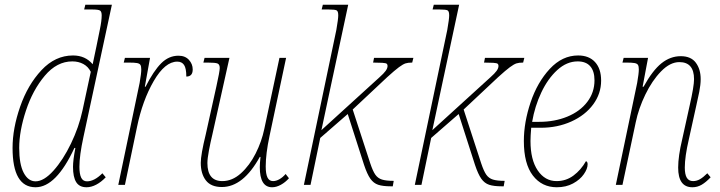

<svg xmlns="http://www.w3.org/2000/svg" viewBox="-20 -780 3039 810"><path d="M33 -156Q33 -238 65 -330Q97 -422 155 -484Q213 -546 288 -546Q340 -546 371 -509L387 -585L401 -654Q409 -692 409 -715Q409 -731 402 -735.5Q395 -740 368 -740H335L340 -760H452L332 -202Q315 -124 315 -76Q315 -46 322.5 -30.5Q330 -15 347 -15Q378 -15 412 -49L426 -32Q407 -12 386 -1Q365 10 345 10Q315 10 301.5 -11.5Q288 -33 288 -76Q288 -104 298 -156H294Q217 10 130 10Q33 10 33 -156ZM328 -314 363 -477Q352 -499 331.5 -510Q311 -521 285 -521Q220 -521 169 -460.5Q118 -400 89.5 -313.5Q61 -227 61 -156Q61 -87 80 -51Q99 -15 130 -15Q165 -15 205.5 -60Q246 -105 279.5 -174.5Q313 -244 328 -314Z M569 -430Q576 -470 576 -487Q576 -500 572.5 -506Q569 -512 558 -514Q547 -516 523 -516H502L507 -536H613L591 -414H594Q628 -481 660 -513Q692 -545 733 -545Q761 -545 777 -527.5Q793 -510 793 -487Q793 -457 766 -457Q766 -492 756.5 -506Q747 -520 728 -520Q676 -520 628.5 -438Q581 -356 558 -244L507 0H479Z M1076 -75Q1076 -90 1079 -118H1076Q1006 9 916 9Q870 9 848.5 -19Q827 -47 827 -93Q827 -127 848 -213L893 -416Q907 -479 907 -493Q907 -508 898 -512Q889 -516 856 -516H838L843 -536H948L876 -213Q868 -180 861.5 -145.5Q855 -111 855 -92Q855 -16 918 -16Q960 -16 996.5 -49Q1033 -82 1058.5 -132.5Q1084 -183 1095 -236L1159 -536H1187L1117 -206Q1101 -131 1101 -78Q1101 -46 1108.5 -31Q1116 -16 1132 -16Q1145 -16 1159 -24Q1173 -32 1185 -46L1199 -28Q1184 -11 1165 -0.5Q1146 10 1128 10Q1076 10 1076 -75Z M1613 -454 1468 -318 1542 -91Q1553 -58 1563.5 -43Q1574 -28 1591.5 -22.5Q1609 -17 1641 -17L1637 6H1629Q1595 6 1575.5 -0.5Q1556 -7 1542.5 -26Q1529 -45 1516 -84L1447 -299L1331 -198L1290 0H1262L1399 -654Q1407 -700 1407 -715Q1407 -732 1400.5 -736Q1394 -740 1366 -740H1337L1342 -760H1449L1384 -456Q1389 -480 1342 -259L1336 -231L1581 -454Q1599 -470 1607 -481Q1615 -492 1615 -502Q1615 -508 1611.5 -511Q1608 -514 1593 -515Q1578 -516 1554 -516L1558 -536H1724L1719 -516Q1701 -516 1690.5 -512.5Q1680 -509 1663 -496.5Q1646 -484 1613 -454Z M2081 -454 1936 -318 2010 -91Q2021 -58 2031.5 -43Q2042 -28 2059.5 -22.5Q2077 -17 2109 -17L2105 6H2097Q2063 6 2043.5 -0.5Q2024 -7 2010.5 -26Q1997 -45 1984 -84L1915 -299L1799 -198L1758 0H1730L1867 -654Q1875 -700 1875 -715Q1875 -732 1868.5 -736Q1862 -740 1834 -740H1805L1810 -760H1917L1852 -456Q1857 -480 1810 -259L1804 -231L2049 -454Q2067 -470 2075 -481Q2083 -492 2083 -502Q2083 -508 2079.5 -511Q2076 -514 2061 -515Q2046 -516 2022 -516L2026 -536H2192L2187 -516Q2169 -516 2158.5 -512.5Q2148 -509 2131 -496.5Q2114 -484 2081 -454Z M2190 -185Q2190 -264 2218.5 -348.5Q2247 -433 2299.5 -489.5Q2352 -546 2419 -546Q2465 -546 2490.5 -518Q2516 -490 2516 -440Q2516 -385 2482.5 -339.5Q2449 -294 2390.5 -267.5Q2332 -241 2261 -241H2221Q2218 -205 2218 -185Q2218 -106 2248.5 -61Q2279 -16 2328 -16Q2368 -16 2399.5 -39.5Q2431 -63 2452 -100Q2459 -98 2459 -87Q2459 -68 2443 -45Q2427 -22 2397.5 -6Q2368 10 2329 10Q2266 10 2228 -39.5Q2190 -89 2190 -185ZM2255 -266Q2320 -266 2373.5 -288Q2427 -310 2457.5 -350Q2488 -390 2488 -441Q2488 -480 2470 -500.5Q2452 -521 2417 -521Q2371 -521 2331 -484.5Q2291 -448 2263.5 -389.5Q2236 -331 2225 -266Z M2841 -73Q2841 -121 2858 -192L2890 -337Q2908 -416 2908 -446Q2908 -518 2846 -518Q2807 -518 2769 -479Q2731 -440 2702.5 -381Q2674 -322 2662 -264L2606 0H2578L2668 -430Q2675 -470 2675 -487Q2675 -500 2671.5 -506Q2668 -512 2657 -514Q2646 -516 2622 -516H2606L2611 -536H2714L2691 -414H2695Q2733 -483 2770.5 -513Q2808 -543 2852 -543Q2895 -543 2915.5 -515.5Q2936 -488 2936 -446Q2936 -423 2930 -392.5Q2924 -362 2918 -337L2886 -192Q2869 -119 2869 -73Q2869 -44 2877.5 -30Q2886 -16 2904 -16Q2919 -16 2933 -24Q2947 -32 2964 -49L2978 -32Q2958 -11 2940 -0.5Q2922 10 2901 10Q2841 10 2841 -73Z"/></svg>

Font: Noto Serif NarrowThin
Style: Italic
Weight: 250
Width: 4
Italic angle: -12°
Designer: Monotype Design Team
Foundry: Monotype Imaging Inc.
Version: Version 1.001